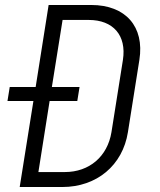

<svg xmlns="http://www.w3.org/2000/svg" viewBox="-20 -750 640 770"><path d="M59 0H230C368 0 472 -87 493 -220L539 -510C560 -643 484 -730 346 -730H175L123 -401H19L10 -345H114ZM134 -60 179 -345H290L299 -401H188L231 -670H336C434 -670 488 -608 473 -510L427 -220C411 -122 338 -60 240 -60Z"/></svg>

Font: JetBrains Mono ExtraLight
Style: Italic
Weight: 240
Italic angle: -9°
Monospace: yes
Designer: Philipp Nurullin, Konstantin Bulenkov
Foundry: JetBrains
Version: Version 2.305